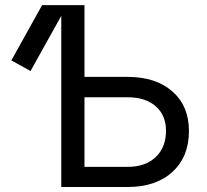

<svg xmlns="http://www.w3.org/2000/svg" viewBox="-20 -748 827 768"><path d="M102.1 -463.9 25.4 -506.3 148.4 -727.5H317.9V-440.4H490.7Q603.5 -440.4 669.7 -382.1Q735.8 -323.7 735.8 -224.1Q735.8 -121.1 669.9 -60.5Q604 0 490.7 0H225.1V-684.6ZM317.9 -358.9V-80.6H490.7Q561.5 -80.6 602.8 -119.6Q644 -158.7 644 -225.1Q644 -287.1 602.8 -323Q561.5 -358.9 490.7 -358.9Z"/></svg>

Font: Inter
Style: Regular
Weight: 400
Designer: Rasmus Andersson
Foundry: rsms
Version: Version 4.001;git-9221beed3